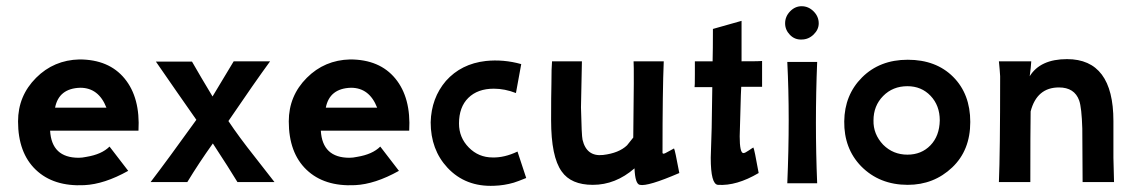

<svg xmlns="http://www.w3.org/2000/svg" viewBox="-20 -585 3654 617"><path d="M425 -165H141Q146 -78 233 -78Q244 -78 258 -81Q307 -89 332 -114L392 -36Q315 7 251 10Q152 15 95 -39.5Q38 -94 38 -195Q38 -277 96 -335Q153 -392 235 -394Q330 -394 380.5 -332.5Q431 -271 425 -165ZM157 -239H322Q297 -303 238 -303Q169 -301 157 -239Z M862 0H743Q717 -43 664 -124Q619 -61 582 0H464Q519 -72 611 -200Q592 -227 548.5 -289.5Q505 -352 481 -387H597Q625 -338 663 -275Q700 -336 731 -388H848Q799 -321 714 -196Q748 -145 798 -82Q860 -2 862 0Z M1295 -165H1011Q1016 -78 1103 -78Q1114 -78 1128 -81Q1177 -89 1202 -114L1262 -36Q1185 7 1121 10Q1022 15 965 -39.5Q908 -94 908 -195Q908 -277 966 -335Q1023 -392 1105 -394Q1200 -394 1250.5 -332.5Q1301 -271 1295 -165ZM1027 -239H1192Q1167 -303 1108 -303Q1039 -301 1027 -239Z M1643 -98 1671 -13Q1644 -2 1631 2Q1600 11 1568 12Q1476 16 1418 -46Q1364 -104 1364 -192Q1366 -270 1413 -325Q1462 -380 1541 -389Q1598 -395 1655 -379L1638 -286Q1602 -300 1567 -300Q1515 -300 1485 -270.5Q1455 -241 1455 -188Q1455 -143 1486.5 -111Q1518 -79 1563 -79Q1601 -78 1643 -98Z M2163 -29Q2061 15 2036 9Q2021 6 2019 -44Q1958 9 1885 9Q1815 9 1785 -34Q1751 -81 1751 -199Q1751 -280 1752 -315Q1752 -368 1754 -388H1850Q1847 -259 1847 -240Q1849 -149 1852 -136Q1865 -81 1918 -87Q1969 -93 1995 -118Q2000 -124 2015 -143Q2018 -367 2016 -388H2113Q2109 -296 2109 -93Q2111 -91 2112 -91Q2116 -91 2130.5 -99.5Q2145 -108 2146 -108Q2149 -104 2163 -29Z M2429 -389V-306H2362Q2361 -296 2359 -216L2357 -146V-148Q2357 -93 2369 -93Q2374 -93 2387 -102Q2400 -111 2401 -111Q2404 -107 2418 -29Q2347 13 2287 9Q2264 7 2264 -78Q2264 -86 2267 -174Q2267 -175 2269 -305H2212Q2213 -306 2213 -347V-388H2270Q2271 -423 2271 -492L2363 -518V-388Q2428 -388 2429 -389Z M2611 -510Q2611 -490 2594.5 -474Q2578 -458 2556 -458Q2534 -457 2518.5 -473Q2503 -489 2503 -510Q2503 -532 2519 -548.5Q2535 -565 2556 -565Q2578 -565 2594.5 -548.5Q2611 -532 2611 -510ZM2606 4H2510Q2519 -208 2510 -386H2606Q2598 -190 2606 4Z M3098 -193Q3098 -102 3040 -47Q2981 9 2897 9Q2806 9 2747 -51Q2692 -108 2693 -195Q2694 -280 2750 -336Q2807 -393 2897 -393Q2988 -393 3043 -338Q3098 -283 3098 -193ZM3000 -198Q3000 -246 2970.5 -277Q2941 -308 2896 -308Q2849 -308 2818 -276.5Q2787 -245 2787 -198Q2786 -154 2818 -120Q2850 -88 2896 -88Q2941 -88 2970 -118Q2999 -148 3000 -198Z M3560 0H3459L3458 -172Q3456 -239 3448 -262Q3433 -304 3383 -304Q3312 -304 3292 -227Q3291 -167 3291 0H3190Q3194 -92 3194 -340Q3194 -345 3192.5 -361.5Q3191 -378 3190 -388H3294Q3293 -369 3289 -340Q3323 -395 3409 -395Q3558 -395 3558 -196V-78Z"/></svg>

Font: GFS Neohellenic Rg
Style: Bold
Weight: 700
Designer: Designed by Takis Katsoulidis and George D. Matthiopoulos.
Foundry: Designed by Takis Katsoulidis and George D. Matthiopoulos.
Version: Version 1.0